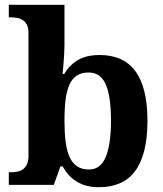

<svg xmlns="http://www.w3.org/2000/svg" viewBox="-20 -780 689 810"><path d="M602.1 -270Q602.1 -197.3 588.6 -144.5Q575.2 -91.8 549.3 -57.4Q523.4 -22.9 485.1 -6.6Q446.8 9.8 397 9.8Q368.2 9.8 344.7 3.4Q321.3 -2.9 302.5 -14.6Q283.7 -26.4 269.3 -42.5Q254.9 -58.6 244.1 -78.1H234.9L207 0H17.1V-53.2H23.9Q38.1 -53.2 51.8 -55.7Q65.4 -58.1 76.2 -65.4Q86.9 -72.8 93.5 -86.4Q100.1 -100.1 100.1 -123V-640.1Q100.1 -661.6 93.8 -674.6Q87.4 -687.5 76.7 -694.8Q65.9 -702.1 51.5 -704.6Q37.1 -707 21 -707H17.1V-759.8H252V-588.9Q252 -573.2 250.7 -552.2Q249.5 -531.2 248 -512.7Q246.1 -490.7 244.1 -467.8H251Q272.5 -504.9 308.3 -526.4Q344.2 -547.9 400.9 -547.9Q449.7 -547.9 487.1 -531.5Q524.4 -515.1 550 -481.2Q575.7 -447.3 588.9 -394.8Q602.1 -342.3 602.1 -270ZM354 -474.1Q324.2 -474.1 304.7 -461.7Q285.2 -449.2 273.4 -423.8Q261.7 -398.4 256.8 -360.1Q252 -321.8 252 -270Q252 -220.7 256.8 -182.4Q261.7 -144 273.4 -117.9Q285.2 -91.8 305.2 -78.4Q325.2 -64.9 355 -64.9Q404.3 -64.9 426.3 -118.2Q448.2 -171.4 448.2 -271Q448.2 -373 426.3 -423.6Q404.3 -474.1 354 -474.1Z"/></svg>

Font: Droids
Style: b
Weight: 700
Foundry: Ascender Corporation
Version: Version 1.00 build 113